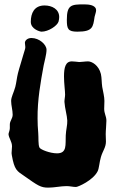

<svg xmlns="http://www.w3.org/2000/svg" viewBox="-20 -848 528 879"><path d="M467 -299C466 -317 457 -329 457 -350C457 -362 458 -374 458 -386C458 -405 452 -428 448 -450C445 -469 446 -491 442 -509C432 -550 400 -567 383 -567C369 -567 354 -564 343 -564C331 -565 319 -567 309 -567C280 -567 273 -539 273 -498C273 -466 278 -432 278 -415C278 -405 275 -393 275 -382C277 -351 287 -320 288 -296C289 -277 282 -253 281 -228C279 -186 288 -146 241 -146C209 -146 166 -163 161 -172C154 -185 157 -219 155 -240C153 -262 152 -284 152 -305C151 -390 166 -473 180 -549C183 -565 193 -599 193 -620C193 -644 160 -674 124 -674C105 -674 94 -662 94 -652C94 -646 96 -639 96 -632C96 -623 90 -611 87 -598C78 -565 69 -540 62 -512C57 -492 55 -469 50 -450C43 -424 31 -404 31 -386C31 -365 38 -344 38 -323C38 -305 25 -295 25 -278C25 -273 25 -267 25 -261C25 -251 19 -239 19 -234C20 -216 35 -200 35 -178C35 -167 33 -157 33 -147C33 -144 34 -141 34 -138C46 -69 58 -65 90 -43C154 2 166 11 201 11C229 11 258 4 285 4C300 4 314 8 328 8C337 8 406 -22 427 -64C434 -78 435 -106 442 -129C450 -157 465 -173 465 -200C465 -211 464 -223 464 -234C464 -252 467 -275 467 -293C467 -295 467 -297 467 -299ZM419 -808C413 -823 392 -828 366 -828C306 -828 286 -826 286 -757C286 -716 291 -703 334 -703C405 -703 406 -724 413 -771C415 -781 420 -792 420 -801C420 -804 419 -806 419 -808ZM248 -749C250 -757 251 -764 251 -770C251 -806 218 -823 184 -823C137 -823 121 -788 121 -748C121 -714 164 -703 170 -703C202 -703 242 -730 248 -749Z"/></svg>

Font: Freckle Face
Style: Regular
Weight: 400
Designer: Astigmatic (AOETI)
Foundry: Astigmatic (AOETI)
Version: Version 1.000